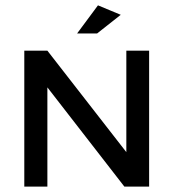

<svg xmlns="http://www.w3.org/2000/svg" viewBox="-20 -692 643 712"><path d="M448.5 -504.1H533V0H441.2L155.7 -368V0H70.1V-504.1H155.7L448.5 -127.8ZM340.2 -568H266L343.3 -672.2L427.8 -637.1Z"/></svg>

Font: NATS
Style: Regular
Weight: 400
Designer: Purushoth Kumar Guthula
Foundry: Silicon Andhra, USA.
Version: Version 1.0.4; ttfautohint (v1.2.25-373a) -l 7 -r 28 -G 50 -